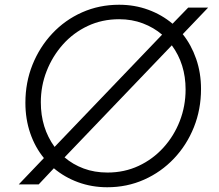

<svg xmlns="http://www.w3.org/2000/svg" viewBox="-20 -777 924 809"><path d="M59 0 165 -111Q128 -156 107.5 -215.5Q87 -275 87 -344Q87 -430 117 -504.5Q147 -579 200.5 -636Q254 -693 326 -725Q398 -757 482 -757Q547 -757 604.5 -736Q662 -715 707 -677L773 -745H857L750 -633Q786 -588 806.5 -529Q827 -470 827 -402Q827 -316 797 -241Q767 -166 713 -109Q659 -52 587 -20Q515 12 432 12Q367 12 309.5 -9Q252 -30 207 -68L143 0ZM152 -346Q152 -238 210 -158L663 -631Q628 -661 582 -678.5Q536 -696 482 -696Q410 -696 349.5 -667.5Q289 -639 245 -589.5Q201 -540 176.5 -477.5Q152 -415 152 -346ZM433 -50Q504 -50 564 -78Q624 -106 668.5 -155Q713 -204 737.5 -267Q762 -330 762 -400Q762 -507 704 -586L252 -114Q287 -84 332.5 -67Q378 -50 433 -50Z"/></svg>

Font: Plus Jakarta Sans Light
Style: Italic
Weight: 300
Italic angle: -8°
Designer: Gumpita Rahayu
Foundry: Tokotype
Version: Version 2.071; ttfautohint (v1.8.4.7-5d5b);gftools[0.9.29]